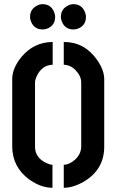

<svg xmlns="http://www.w3.org/2000/svg" viewBox="-20 -888 553 913"><path d="M123 -807.6Q123 -844.7 156.2 -861.3Q168.9 -868.2 182.6 -868.2Q220.7 -868.2 236.3 -833Q242.2 -820.3 242.2 -807.6Q242.2 -769.5 209 -753.9Q196.3 -748 182.6 -748Q144.5 -748 128.9 -782.2Q123 -794.9 123 -807.6ZM269.5 -807.6Q269.5 -844.7 302.7 -861.3Q315.4 -868.2 329.1 -868.2Q367.2 -868.2 382.8 -833Q388.7 -820.3 388.7 -807.6Q388.7 -769.5 355.5 -753.9Q342.8 -748 329.1 -748Q291 -748 275.4 -782.2Q269.5 -794.9 269.5 -807.6ZM38.1 -190.4V-511.7Q38.1 -563.5 82 -617.2Q140.6 -687.5 230.5 -688.5V-580.1Q179.7 -579.1 154.3 -525.4Q146.5 -507.8 146.5 -496.1V-190.4Q146.5 -137.7 201.2 -112.3Q217.8 -104.5 229.5 -104.5V4.9Q173.8 4.9 118.2 -35.2Q39.1 -93.8 38.1 -190.4ZM283.2 4.9V-104.5Q308.6 -104.5 335.9 -127.9Q365.2 -154.3 366.2 -190.4V-496.1Q366.2 -525.4 340.8 -552.7Q316.4 -579.1 283.2 -580.1V-688.5Q381.8 -688.5 441.4 -603.5Q475.6 -554.7 475.6 -511.7V-190.4Q475.6 -82 378.9 -24.4Q328.1 4.9 283.2 4.9Z"/></svg>

Font: Post No Bills Colombo
Style: Bold
Weight: 800
Designer: Kosala Senevirathne, Siva Puranthara, Lasantha Premarathna, Tharique Azeez
Foundry: Mooniak
Version: Version 1.220 ; ttfautohint (v1.5)